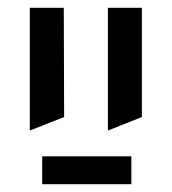

<svg xmlns="http://www.w3.org/2000/svg" viewBox="-20 -620 440 491"><path d="M87.9 -220.2H315.9V-148.9H87.9ZM56.2 -600.1H143.1L144 -320.8L56.2 -286.1ZM255.9 -600.1H342.8V-320.8L255.9 -286.1Z"/></svg>

Font: Miedinger*
Style: Book
Weight: 400
Version: Version 001.000